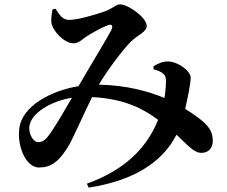

<svg xmlns="http://www.w3.org/2000/svg" viewBox="-20 -788 1040 878"><path d="M682 -485V-471C701 -466 714 -461 724 -453C737 -443 738 -435 739 -417C739 -398 737 -370 732 -340C655 -372 557 -398 432 -401C474 -471 541 -560 578 -597C609 -628 651 -642 651 -669C651 -708 566 -768 529 -768C510 -768 496 -749 457 -735C413 -720 335 -697 296 -697C266 -697 253 -719 234 -748L220 -745C217 -727 213 -705 215 -686C218 -650 272 -590 316 -590C339 -590 357 -608 372 -619C400 -637 444 -662 474 -673C491 -679 499 -671 489 -651C474 -619 390 -483 339 -394C217 -374 80 -305 68 -199C58 -116 100 -22 158 -22C213 -22 247 -48 287 -110C310 -144 360 -262 401 -344C552 -337 640 -287 703 -240C651 -110 548 -9 377 52L386 70C579 40 719 -38 787 -172C838 -125 866 -89 901 -89C938 -89 952 -116 953 -141C954 -182 937 -205 913 -228C893 -246 861 -269 827 -290C835 -323 840 -353 844 -372C847 -392 852 -415 852 -433C852 -462 797 -505 750 -507C726 -508 701 -497 682 -485ZM309 -341C280 -290 236 -216 212 -181C190 -149 176 -138 154 -138C131 -138 108 -180 115 -215C126 -271 210 -325 309 -341Z"/></svg>

Font: Noto Serif JP
Style: Bold
Weight: 700
Designer: Ryoko NISHIZUKA 西塚涼子 (kana & ideographs); Frank Grießhammer (Latin, Greek & Cyrillic); Wenlong ZHANG 张文龙 (bopomofo); San
Foundry: Adobe
Version: Version 2.001;hotconv 1.1.0;makeotfexe 2.6.0